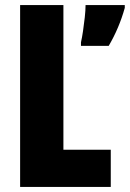

<svg xmlns="http://www.w3.org/2000/svg" viewBox="-20 -734 510 754"><path d="M59 0V-714H229V-146H415V0ZM470 -703Q448 -624 407 -554H298V-568Q302 -585 306 -612Q310 -639 313 -666.5Q316 -694 316 -714H470Z"/></svg>

Font: Noto Sans Kannada ExtraCondensed Black
Style: Regular
Weight: 900
Width: 2
Designer: Jelle Bosma - Monotype Design Team
Foundry: Monotype Imaging Inc.
Version: Version 2.005; ttfautohint (v1.8.4.7-5d5b)